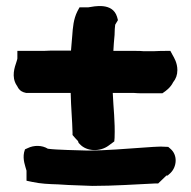

<svg xmlns="http://www.w3.org/2000/svg" viewBox="-20 -630 628 630"><path d="M34 -351C39 -346 40 -330 66 -325H212V-324C213 -276 217 -237 218 -195V-187C224 -180 230 -173 236 -167L238 -161L242 -157C265 -132 309 -132 336 -152L355 -166L356 -178C358 -232 352 -275 350 -325H420C429 -324 438 -324 445 -324H513C528 -334 540 -344 548 -360C557 -371 562 -384 562 -400C562 -424 551 -441 546 -450L539 -463H524C515 -463 503 -463 485 -462H451C443 -463 433 -463 426 -463H352C353 -480 354 -498 356 -516V-518C356 -529 357 -542 358 -549L367 -564L364 -575C349 -623 289 -609 270 -606H241L234 -593C221 -567 219 -540 217 -512C216 -496 214 -481 213 -464H166C151 -464 138 -464 123 -463H37V-438C37 -437 36 -433 34 -427C28 -409 17 -379 34 -351ZM59 -130C54 -106 63 -85 67 -70V-37L86 -33C114 -27 139 -26 171 -25L204 -23C231 -22 257 -21 283 -20C355 -20 423 -25 489 -28H499C508 -37 517 -45 526 -54H530L540 -63C560 -83 564 -121 539 -142L532 -148L508 -149H507C497 -149 490 -148 484 -148H483L454 -146C392 -142 331 -136 266 -136C238 -137 164 -138 137 -142C118 -154 91 -154 71 -144L62 -140Z"/></svg>

Font: Hussar Pisanka
Style: Blk
Weight: 700
Designer: Robert Jablonski
Foundry: Cannot Into Space Fonts
Version: Version 1.070